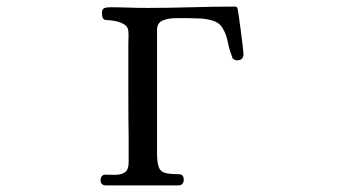

<svg xmlns="http://www.w3.org/2000/svg" viewBox="-20 -561 1040 582"><path d="M718 -397Q718 -378 698 -378Q694 -378 689 -381Q684 -384 684 -388Q675 -410 670.5 -434Q666 -458 654 -477Q645 -492 626 -498Q607 -504 586 -505Q565 -506 550 -506Q535 -506 513 -506Q491 -506 473.5 -499Q456 -492 456 -470V-98Q456 -69 461 -55Q466 -41 480 -37Q494 -33 522 -33Q537 -33 537 -16Q537 -9 533 -4Q529 1 521 1Q466 1 411.5 1Q357 1 302 1Q285 1 285 -14Q285 -32 300.5 -31.5Q316 -31 328 -31Q348 -31 359 -39Q370 -47 370 -69V-137Q369 -210 369 -283Q369 -356 369 -429Q369 -438 369.5 -447.5Q370 -457 369 -467Q368 -480 356.5 -487Q345 -494 330.5 -497Q316 -500 305 -500Q295 -500 292 -506Q289 -512 289 -521Q289 -533 295.5 -536Q302 -539 312 -539Q341 -539 369 -538Q397 -537 426 -537Q493 -537 559.5 -539Q626 -541 693 -541Q697 -541 699 -538Q700 -538 703 -518Q706 -498 709.5 -471.5Q713 -445 715.5 -423.5Q718 -402 718 -397Z"/></svg>

Font: Kaisei Opti
Style: Regular
Weight: 400
Designer: Font-Kai, 金井和夫
Foundry: KAZUO KANAI
Version: Version 5.003